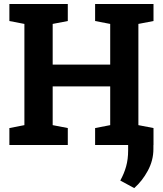

<svg xmlns="http://www.w3.org/2000/svg" viewBox="-20 -731 821 968"><path d="M27.3 0V-85.4L103 -100.1V-610.4L27.3 -625V-710.9H321.8V-625L245.6 -610.4V-405.3H535.6V-610.4L459.5 -625V-710.9H753.9V-625L677.7 -610.4V-100.1L753.9 -85.4V0H459.5V-85.4L535.6 -100.1V-295.4H245.6V-100.1L321.8 -85.4V0ZM656.7 217.3 586.4 179.2Q605.5 145 615.7 108.6Q626 72.3 626 27.3V-79.1H753.9L753.4 20.5Q753.4 77.6 725.3 129.6Q697.3 181.6 656.7 217.3Z"/></svg>

Font: Roboto Slab
Style: Bold
Weight: 700
Designer: Google
Version: Version 2.000; ttfautohint (v1.8.1.43-b0c9)